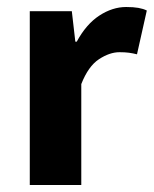

<svg xmlns="http://www.w3.org/2000/svg" viewBox="-20 -528 439 548"><path d="M65 0V-496H185L195 -409H199Q226 -459 263.5 -483.5Q301 -508 340 -508Q361 -508 375 -505.5Q389 -503 399 -498L371 -373Q359 -376 348 -377.5Q337 -379 321 -379Q293 -379 262.5 -359Q232 -339 212 -288V0Z"/></svg>

Font: Source Sans 3 ExtraLight
Style: Bold
Weight: 700
Version: Version 3.052;hotconv 1.1.0;makeotfexe 2.6.0